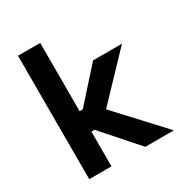

<svg xmlns="http://www.w3.org/2000/svg" viewBox="-165 -821 893 943"><g transform="rotate(-30 282.0 -350.0)"><path d="M196 0H70V-700H196V-313H214L378 -496H542L313 -256L550 0H388L214 -197H196Z"/></g></svg>

Font: Rootstock Sans Headline
Style: Bold
Weight: 700
Designer: Florian Karsten
Foundry: Florian Karsten
Version: Version 2.000;FEAKit 1.0